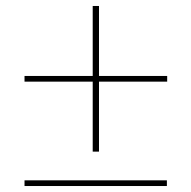

<svg xmlns="http://www.w3.org/2000/svg" viewBox="-20 -622 640 642"><path d="M290 -115V-349H62V-368H290V-602H311V-368H539V-349H311V-115ZM62 0V-19H538V0Z"/></svg>

Font: IBM Plex Sans Thai Thin
Style: Regular
Weight: 100
Designer: Mike Abbink, Paul van der Laan, Pieter van Rosmalen, Ben Mitchell, Mark Frömberg
Foundry: Bold Monday
Version: Version 1.1